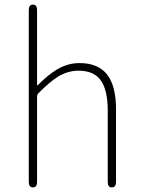

<svg xmlns="http://www.w3.org/2000/svg" viewBox="-20 -814 615 834"><path d="M123 0Q105 0 105 -24V-770Q105 -794 123 -794Q141 -794 141 -770V-446Q141 -441 145 -445Q189 -489 227 -512Q274 -540 325 -540Q406 -540 445 -490.5Q484 -441 484 -339V-24Q484 0 466 0Q448 0 448 -24V-334Q448 -422 418 -464.5Q388 -507 321 -507Q275 -507 232 -481Q195 -458 147 -409Q141 -403 141 -394V-24Q141 0 123 0Z"/></svg>

Font: Resource Han Rounded KR ExtraLight
Style: Regular
Weight: 250
Designer: Cyano Hao (round all glyphs); Ryoko NISHIZUKA 西塚涼子 (kana, bopomofo & ideographs); Paul D. Hunt (Latin, Greek & Cyrillic)
Foundry: Cyano Hao
Version: 0.990